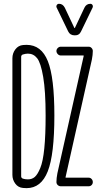

<svg xmlns="http://www.w3.org/2000/svg" viewBox="-20 -975 540 1005"><path d="M453.1 -955.1Q460 -955.1 463.9 -949.2Q467.8 -943.4 464.8 -935.5L404.3 -810.5Q394.5 -789.1 371.1 -790Q346.7 -790 336.9 -810.5L276.4 -935.5Q273.4 -942.4 277.3 -948.7Q281.2 -955.1 289.1 -955.1Q308.6 -955.1 319.3 -934.6L369.1 -829.1Q369.1 -828.1 371.1 -828.1Q372.1 -828.1 372.1 -829.1L421.9 -934.6Q431.6 -955.1 453.1 -955.1ZM460.9 -663.1 323.2 -47.9V-45.9Q323.2 -44.9 324.2 -44.9H444.3Q453.1 -44.9 459.5 -38.1Q465.8 -31.2 465.8 -22Q465.8 -12.7 459.5 -6.3Q453.1 0 444.3 0H297.9Q289.1 0 282.2 -6.3Q275.4 -12.7 275.4 -22.5Q275.4 -42 280.3 -67.4L418 -681.6V-683.6Q418 -684.6 417 -684.6H297.9Q289.1 -684.6 282.2 -691.9Q275.4 -699.2 275.4 -708Q275.4 -716.8 282.2 -723.6Q289.1 -730.5 297.9 -730.5H444.3Q453.1 -730.5 459.5 -723.6Q465.8 -716.8 465.8 -708Q465.8 -688.5 460.9 -663.1ZM90.8 -677.7V-51.8Q90.8 -43.9 99.6 -40Q111.3 -36.1 126 -36.1Q147.5 -36.1 162.1 -48.8Q176.8 -61.5 190.9 -95.7Q205.1 -129.9 211.9 -198.7Q218.8 -267.6 218.8 -370.1Q218.8 -498 206.1 -572.3Q193.4 -646.5 174.3 -670.4Q155.3 -694.3 126 -694.3Q114.3 -694.3 98.6 -689.5Q90.8 -685.5 90.8 -677.7ZM100.6 8.8Q75.2 6.8 60.1 -13.7Q44.9 -34.2 44.9 -59.6V-669.9Q44.9 -696.3 60.5 -716.8Q76.2 -737.3 100.6 -739.3Q106.4 -740.2 119.1 -740.2Q196.3 -740.2 230.5 -654.8Q264.6 -569.3 264.6 -370.1Q264.6 -166 230 -78.1Q195.3 9.8 119.1 9.8Q106.4 9.8 100.6 8.8Z"/></svg>

Font: Rounded Mgen+ 1m light
Style: Regular
Weight: 200
Designer: [Source Han Sans]
Ryoko NISHIZUKA  (kana & ideographs); Paul D. Hunt (Latin, Greek & Cyrillic); Wenlong ZHANG  (bopomofo
Version: Version 1.059.20150602